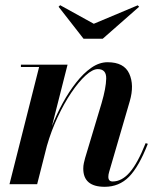

<svg xmlns="http://www.w3.org/2000/svg" viewBox="-20 -709 617 739"><path d="M341 -617.5 510 -688.5 515.5 -683 375.5 -560H301.5L205.5 -683L211.5 -689ZM130.5 -451H60.5V-460H240L180 -223.5Q197.5 -268.5 221.2 -312Q245 -355.5 273 -391.2Q301 -427 331.5 -448.2Q362 -469.5 394 -469.5Q457.5 -469.5 477.5 -425.5Q497.5 -381.5 479.5 -319.5L400 -47Q397 -37 397 -28.5Q397 -10.5 413.5 -10.5Q449 -10.5 479.5 -45.8Q510 -81 540.5 -158L549 -155.5Q514.5 -67 476.5 -28.5Q438.5 10 383 10Q300.5 10 300.5 -60Q300.5 -71 302.8 -81.5Q305 -92 307.5 -100.5L371 -312Q388 -370 388.8 -406.5Q389.5 -443 356.5 -443Q336.5 -443 309.8 -418.8Q283 -394.5 254.8 -352.8Q226.5 -311 201.8 -258Q177 -205 160.5 -147.5L123 0H16.5Z"/></svg>

Font: Bodoni* 24pt Medium
Style: Italic
Weight: 500
Italic angle: -13°
Version: Version 2.3